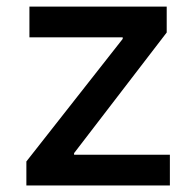

<svg xmlns="http://www.w3.org/2000/svg" viewBox="-20 -566 599 586"><path d="M60.5 0V-73.2L354.5 -447.3V-452.1H69.8V-545.9H488.8V-466.8L206.1 -98.6V-93.8H498.5V0Z"/></svg>

Font: Inter Medium
Style: Regular
Weight: 500
Designer: Rasmus Andersson
Foundry: rsms
Version: Version 4.001;git-9221beed3